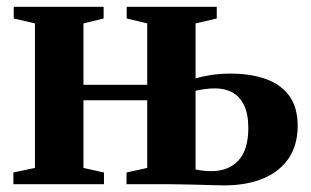

<svg xmlns="http://www.w3.org/2000/svg" viewBox="-20 -543 916 566"><path d="M640 3.5Q629 3.5 607.8 2.8Q586.5 2 561.5 1.5Q536.5 1 514 0.5Q491.5 0 477.5 0H353V-34.5L414 -48V-247.5H226V-48L286.5 -34.5V0H19.5V-34.5L83 -48V-474L20.5 -488.5V-523H285.5V-488.5L226 -474V-293H414V-474L353.5 -488.5V-523H619V-488.5L556.5 -474V-312Q575 -317.5 601.5 -321.8Q628 -326 661 -326Q718 -326 762.5 -310.5Q807 -295 832.2 -261.2Q857.5 -227.5 857.5 -172Q857.5 -116 831.5 -77Q805.5 -38 756.8 -17.2Q708 3.5 640 3.5ZM603 -38.5Q654 -38.5 683 -70Q712 -101.5 712 -165.5Q712 -207.5 699.2 -233.2Q686.5 -259 664.5 -270.8Q642.5 -282.5 613.5 -282.5Q598.5 -282.5 582.8 -280.2Q567 -278 556.5 -275.5V-43.5Q564.5 -41.5 577.2 -40Q590 -38.5 603 -38.5Z"/></svg>

Font: Merriweather 96pt
Style: Bold
Weight: 700
Version: Version 2.100